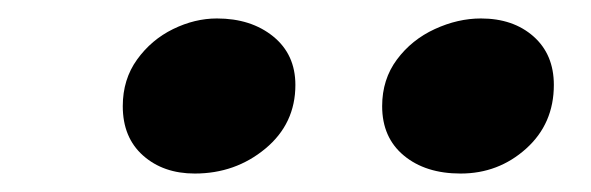

<svg xmlns="http://www.w3.org/2000/svg" viewBox="-20 -855 640 208"><path d="M479 -667Q441 -667 417.5 -686.5Q394 -706 394 -740Q394 -769 410 -790.5Q426 -812 451 -823.5Q476 -835 501 -835Q536 -835 558 -815.5Q580 -796 580 -763Q580 -721 550 -694Q520 -667 479 -667ZM191 -667Q157 -667 135 -686.5Q113 -706 113 -740Q113 -769 128.5 -790.5Q144 -812 167.5 -823.5Q191 -835 215 -835Q252 -835 276 -815.5Q300 -796 300 -763Q300 -721 267.5 -694Q235 -667 191 -667Z"/></svg>

Font: Lemonada SemiBold
Style: Regular
Weight: 600
Designer: Mohamed Gaber (Arabic), Eduardo Tunni (Latin)
Foundry: Kief Type Foundry
Version: Version 4.005; ttfautohint (v1.8.3)